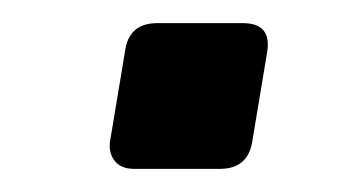

<svg xmlns="http://www.w3.org/2000/svg" viewBox="-20 -146 305 166"><path d="M75 -23 88 -101Q91 -126 116 -126H190Q215 -126 211 -101L198 -23Q194 0 170 0H96Q85 0 79.5 -6.5Q74 -13 75 -23Z"/></svg>

Font: Exo
Style: DemiBoldItalic
Weight: 600
Designer: Natanael Gama
Version: Version 1